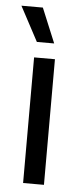

<svg xmlns="http://www.w3.org/2000/svg" viewBox="-51 -713 318 743"><g transform="rotate(5 108.0 -341.5)"><path d="M68 0V-488H149V0ZM85 -683 140.5 -549V-548.5H73.5L2 -682.5V-683Z"/></g></svg>

Font: Anek Gurmukhi Medium
Style: Regular
Weight: 400
Version: Version 1.003